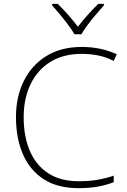

<svg xmlns="http://www.w3.org/2000/svg" viewBox="-20 -968 658 998"><path d="M405 -688Q309 -688 241.5 -646Q174 -604 138.5 -529.5Q103 -455 103 -359Q103 -259 135 -184Q167 -109 230.5 -67.5Q294 -26 389 -26Q445 -26 489.5 -34Q534 -42 571 -55V-21Q536 -7 491 1.5Q446 10 387 10Q280 10 208 -36Q136 -82 99.5 -165.5Q63 -249 63 -360Q63 -464 103.5 -546.5Q144 -629 220.5 -676.5Q297 -724 405 -724Q505 -724 587 -686L571 -651Q531 -672 489 -680Q447 -688 405 -688ZM367 -790Q355 -811 334.5 -838.5Q314 -866 291.5 -893Q269 -920 251 -940V-948H280Q307 -922 335 -890Q363 -858 385 -829Q407 -858 435.5 -890Q464 -922 491 -948H520V-940Q502 -920 479 -893Q456 -866 435.5 -838.5Q415 -811 403 -790Z"/></svg>

Font: Noto Sans Bengali ExtraLight
Style: Regular
Weight: 200
Designer: Jelle Bosma - Monotype Design Team
Foundry: Monotype Imaging Inc.
Version: Version 2.003; ttfautohint (v1.8.4.7-5d5b)